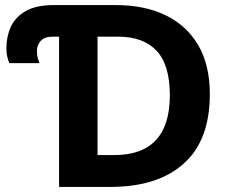

<svg xmlns="http://www.w3.org/2000/svg" viewBox="-20 -734 902 754"><path d="M212 0V-590H186Q155 -590 140 -573.5Q125 -557 125 -534Q125 -517 128.5 -505.5Q132 -494 135 -486H17Q13 -494 9 -509.5Q5 -525 5 -544Q5 -590 22.5 -628.5Q40 -667 81 -690.5Q122 -714 190 -714H436Q548 -714 630.5 -674Q713 -634 758.5 -556.5Q804 -479 804 -364Q804 -183 701.5 -91.5Q599 0 414 0ZM363 -125H428Q647 -125 647 -360Q647 -479 595 -534.5Q543 -590 444 -590H363Z"/></svg>

Font: Noto IKEA Simplified Chinese
Style: Bold
Weight: 700
Designer: Monotype Design Team
Foundry: Monotype Imaging Inc.
Version: Version 1.100